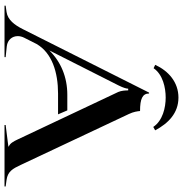

<svg xmlns="http://www.w3.org/2000/svg" viewBox="0 -810 810 850"><g transform="rotate(90 405.0 -385.0)"><path d="M267 -667 282 -660C310 -701 368 -713.5 412 -713.5C456 -713.5 514 -700.5 542 -658.5L557 -667C526 -725 481 -770 412 -770C344 -770 294 -726 267 -667ZM5 0H233V-5L185 -10C156.5 -13.2 139.9 -34 139.9 -58.7C139.9 -67.8 142.2 -77.5 147 -87L174.6 -141.7C214.2 -210.4 300.3 -237 394 -237H486.2L468.7 -278H399C322.2 -278 253.6 -249.8 203.2 -198.3L358.5 -505.5C368.9 -526.7 372.5 -539.5 372.5 -547.5H380.2C380.2 -534.5 381.3 -517.1 387.2 -503.5L597.5 -58C605.6 -40.8 614.5 -24 628.5 -19V-17L533.5 -5V0H805.5V-5L776.5 -9C738.9 -14.2 726.7 -36.6 710.5 -71L484.5 -551C474.8 -571.5 472.5 -589 471.5 -600C417.3 -600 394 -610.8 394 -640H390L109 -81C90.8 -44.7 67.9 -14 33 -9L5 -5Z"/></g></svg>

Font: Prida01
Style: Bold
Weight: 700
Designer: gluk
Foundry: gluk
Version: Version 00.072